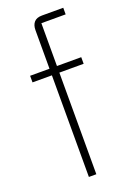

<svg xmlns="http://www.w3.org/2000/svg" viewBox="-143 -794 581 847"><g transform="rotate(-20 147.0 -370.0)"><path d="M121 0V-477H30V-508H121V-689Q121 -713 133 -726.5Q145 -740 170 -740H270V-709H156V-508H270V-477H156V0Z"/></g></svg>

Font: IBM Plex Sans ExtraLight
Style: Regular
Weight: 250
Designer: Mike Abbink, Paul van der Laan, Pieter van Rosmalen
Foundry: Bold Monday
Version: Version 3.201